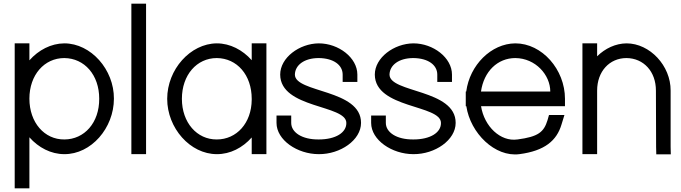

<svg xmlns="http://www.w3.org/2000/svg" viewBox="-20 -819 3705 1045"><path d="M140 -490.6C189.6 -546.5 257.5 -582.5 330 -583C475 -583 601 -440 600 -282C600 -122 476 21 330 20C257.2 20 189.4 -15.8 140 -71.7V166V206H60V166V-282V-543V-583H140V-543ZM140 -282C140 -152 222 -59 330 -60C439 -60 521 -151 520 -282C520 -411 440 -502 330 -503C221 -503 140 -411 140 -282Z M695 -759V-799H775V-759V-20V20H695V-20Z M890 -281C890 -441 1016 -582 1160 -583C1232.6 -583 1300.5 -547.1 1350 -491.3V-543V-583H1430V-543V-284.8V-281V-20V20H1350V-20V-70.8C1300.7 -15.1 1233.1 20.5 1160 20C1015 20 890 -122 890 -281ZM970 -281C970 -152 1052 -59 1160 -60C1267.7 -60 1349 -148.8 1350 -276.3V-281C1350 -411 1270 -502 1160 -503C1051 -503 970 -411 970 -281Z M1925 -413V-373H1845V-413C1845 -465 1796 -502 1715 -503C1635 -503 1586 -464 1585 -413C1585 -313 1946 -334 1945 -150C1945 -57 1833 21 1715 20C1598 20 1485 -57 1485 -150V-190H1565V-150C1565 -99 1623 -59 1715 -60C1808 -60 1866 -98 1865 -150C1865 -250 1506 -227 1505 -413C1505 -505 1609 -582 1715 -583C1823 -583 1925 -505 1925 -413Z M2440 -413V-373H2360V-413C2360 -465 2311 -502 2230 -503C2150 -503 2101 -464 2100 -413C2100 -313 2461 -334 2460 -150C2460 -57 2348 21 2230 20C2113 20 2000 -57 2000 -150V-190H2080V-150C2080 -99 2138 -59 2230 -60C2323 -60 2381 -98 2380 -150C2380 -250 2021 -227 2020 -413C2020 -505 2124 -582 2230 -583C2338 -583 2440 -505 2440 -413Z M2597.9 -321H2975C2975 -411 2895 -502 2785 -503C2687.6 -503 2613.3 -429.5 2597.9 -321ZM2518.1 -241H2515V-281V-321H2517.6C2536.3 -464.5 2653.1 -582.1 2785 -583C2930 -583 3055 -441 3055 -281V-241H3015H2598.2C2615.7 -130.8 2703.9 -46.6 2796 -60H2797C2910 -75 2940 -100 2960 -165L2968 -193H3052L3036 -141C3010 -54 2945 2 2807 20C2674 37.4 2540.1 -94.1 2518.1 -241Z M3230 -512.6C3273.4 -555.4 3330.4 -582.5 3390 -583C3517 -583 3631 -461 3630 -326V-20L3631 21H3552L3551 -19L3550 -326C3550 -430 3483 -502 3390 -503C3297 -503 3230 -430 3230 -326V-286V-20V20H3150V-20V-286V-326V-543V-583H3230V-543Z"/></svg>

Font: Nordica Plus
Style: NordicaClassicLight
Weight: 300
Version: Version 1.01